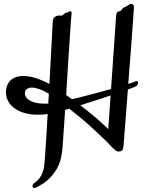

<svg xmlns="http://www.w3.org/2000/svg" viewBox="-20 -751 746 975"><path d="M342.3 -668.9Q341.8 -666.5 340.6 -648.7Q339.4 -630.9 337.4 -601.8Q335.4 -572.8 332.8 -534.2Q330.1 -495.6 327.4 -451.9Q324.7 -408.2 321.8 -361.3Q318.8 -314.5 315.9 -268.6L345.7 -247.1Q395.5 -258.8 447.3 -272.5Q499 -286.1 543.9 -298.8L569.3 -665Q569.8 -672.4 570.6 -677.2Q571.3 -682.1 573 -685.5Q574.7 -689 577.9 -690.9Q581.1 -692.9 586.4 -693.8Q591.8 -694.8 594.5 -697.5Q597.2 -700.2 598.9 -703.1Q600.6 -706.1 602.8 -708.7Q605 -711.4 609.4 -712.9Q613.8 -714.4 618.9 -717.3Q624 -720.2 628.9 -723.4Q633.8 -726.6 638.2 -729Q642.6 -731.4 646.5 -731.4Q651.9 -731.4 656 -727.1Q660.2 -722.7 660.2 -715.3Q660.2 -711.9 658.9 -694.6Q657.7 -677.2 655.8 -649.2Q653.8 -621.1 651.1 -584Q648.4 -546.9 645.3 -504.6Q642.1 -462.4 638.4 -416.5Q634.8 -370.6 631.3 -324.7Q643.6 -328.6 651.6 -331.5Q659.7 -334.5 663.1 -335.9Q670.9 -339.4 673.3 -339.4Q677.2 -339.4 679.2 -336.9Q681.2 -334.5 681.2 -330.6Q681.2 -326.7 679.2 -321.8Q677.2 -316.9 672.4 -314Q669.4 -311.5 658.4 -307.4Q647.5 -303.2 629.4 -296.4Q625 -239.7 621.1 -188Q617.2 -136.2 614 -95.9Q610.8 -55.7 608.9 -31Q606.9 -6.3 606.4 -3.9Q605 8.8 598.9 13.7Q592.8 18.6 582 18.6Q575.7 18.6 569.3 14.4Q563 10.3 554.4 2Q545.9 -6.3 534.7 -18.3Q523.4 -30.3 507.3 -45.9Q478.5 -73.7 455.8 -94.5Q433.1 -115.2 412.8 -132.8Q392.6 -150.4 373.3 -166Q354 -181.6 331.5 -199.2Q326.2 -197.3 321 -195.8Q315.9 -194.3 310.5 -192.9Q308.1 -153.8 305.7 -119.4Q303.2 -85 301.5 -57.9Q299.8 -30.8 298.3 -12.5Q296.9 5.9 296.4 12.2Q294.4 30.8 288.8 54.9Q283.2 79.1 269.3 104.7Q255.4 130.4 230.5 155.3Q205.6 180.2 164.6 200.7Q162.1 201.7 159.7 202.6Q157.2 203.6 153.8 203.6Q149.4 203.6 147.2 200.7Q145 197.8 145 193.8Q145 189.9 147 186Q148.9 182.1 153.3 179.2Q158.7 175.3 167 168.5Q175.3 161.6 183.6 149.4Q191.9 137.2 198.2 118.9Q204.6 100.6 206.1 74.2Q207.5 61.5 209.5 31.2Q211.4 5.4 214.4 -43.2Q217.3 -91.8 222.2 -171.9Q209 -169.9 196.5 -169.2Q184.1 -168.5 172.4 -168.5Q132.8 -168.5 102.5 -177.7Q72.3 -187 51.8 -202.6Q31.2 -218.3 20.8 -238.5Q10.3 -258.8 10.3 -281.2Q10.3 -303.2 17.1 -319.1Q23.9 -335 35.9 -345.2Q47.9 -355.5 64 -360.4Q80.1 -365.2 98.1 -365.2Q127.4 -365.2 161.4 -354.5Q195.3 -343.8 231 -324.7L248 -643.1Q249 -658.7 259 -665.5Q269 -672.4 284.7 -672.4Q288.6 -672.4 289.1 -671.9Q289.6 -671.4 291 -671.4Q294.4 -671.4 297.6 -673.6Q300.8 -675.8 304 -678.7Q307.1 -681.6 309.8 -683.8Q312.5 -686 315.4 -686Q320.3 -686 325.7 -689.9Q331.1 -693.8 336.4 -693.8Q343.8 -693.8 343.8 -684.6Q343.8 -679.2 342.3 -668.9ZM387.7 -216.3Q424.3 -188.5 459.2 -159.7Q494.1 -130.9 529.8 -95.2L541.5 -266.1Q507.8 -254.9 469 -242.4Q430.2 -230 387.7 -216.3ZM206.5 -224.6Q210.9 -224.6 215.6 -224.6Q220.2 -224.6 225.1 -225.1L228 -274.9Q200.2 -291.5 178.7 -298.8Q157.2 -306.2 142.1 -306.2Q125 -306.2 115.7 -298.3Q106.4 -290.5 106.4 -276.9Q106.4 -267.6 112.1 -258.3Q117.7 -249 129.6 -241.5Q141.6 -233.9 160.6 -229.2Q179.7 -224.6 206.5 -224.6Z"/></svg>

Font: Engagement
Style: Regular
Weight: 400
Designer: Astigmatic (AOETI)
Foundry: Astigmatic (AOETI)
Version: Version 1.000